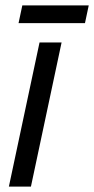

<svg xmlns="http://www.w3.org/2000/svg" viewBox="-20 -694 350 714"><path d="M49 -608H296L310 -674H63ZM13 0H95L209 -536H127Z"/></svg>

Font: Noto Sans Display SemiCondensed
Style: Italic
Weight: 400
Width: 4
Italic angle: -12°
Designer: Monotype Design Team
Foundry: Monotype Imaging Inc.
Version: Version 1.900